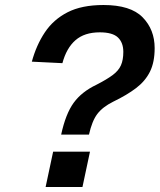

<svg xmlns="http://www.w3.org/2000/svg" viewBox="-20 -746 640 766"><path d="M224 -209Q242 -292 274 -336Q306 -380 365 -408Q406 -429 429.5 -446.5Q453 -464 462.5 -485.5Q472 -507 472 -539Q472 -576 450.5 -596.5Q429 -617 378 -617Q317 -617 281 -585.5Q245 -554 229 -494L107 -500Q125 -566 159 -617Q193 -668 249.5 -697Q306 -726 393 -726Q501 -726 549 -677Q597 -628 597 -554Q597 -498 578.5 -460.5Q560 -423 523.5 -395Q487 -367 431 -340Q389 -319 368 -291Q347 -263 335 -209ZM162 0 192 -141H339L309 0Z"/></svg>

Font: Geist Mono SemiBold
Style: Italic
Weight: 600
Italic angle: -12°
Monospace: yes
Designer: Basement.studio, Andrés Briganti, Mateo Zaragoza
Foundry: Basement.studio, Vercel, Andrés Briganti, Guido Ferreyra, Mateo Zaragoza
Version: Version 1.500; ttfautohint (v1.8.4.7-5d5b)